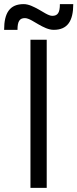

<svg xmlns="http://www.w3.org/2000/svg" viewBox="-80 -913 376 933"><path d="M68 0H147V-720H68ZM-60 -768H5C5 -809 15 -825 41 -825C61 -825 89 -804 108 -794C131 -781 156 -768 181 -768C248 -768 276 -811 276 -893H211C211 -852 201 -836 174 -836C155 -836 127 -857 108 -867C84 -880 60 -893 35 -893C-32 -893 -60 -851 -60 -768Z"/></svg>

Font: Aspekta 350
Style: Regular
Weight: 350
Designer: Ivo Dolenc
Version: Version 2.000